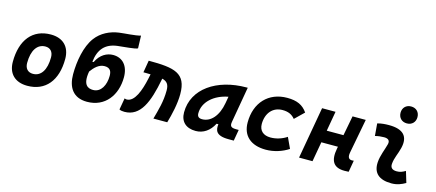

<svg xmlns="http://www.w3.org/2000/svg" viewBox="-54 -1298 4210 1852"><g transform="rotate(15 2051.0 -372.5)"><path d="M245.1 9.8C426.3 9.8 533.2 -118.2 533.2 -335C533.2 -456.1 461.4 -527.3 339.8 -527.3C158.7 -527.3 51.8 -397.5 51.8 -177.7C51.8 -60.1 123.5 9.8 245.1 9.8ZM268.6 -115.7C217.8 -115.7 188 -148.4 188 -203.6C188 -328.1 236.8 -401.9 318.8 -401.9C368.2 -401.9 397 -369.1 397 -314C397 -189.5 349.1 -115.7 268.6 -115.7Z M841.3 9.8C1022 9.8 1126 -131.8 1126 -311C1126 -424.8 1065.4 -492.2 971.2 -492.2C908.7 -492.2 843.8 -458 805.7 -377.4L793 -376.5C806.6 -504.4 869.1 -571.8 985.4 -586.9C1050.3 -595.2 1161.6 -601.1 1185.1 -615.7L1181.2 -741.7C1126 -726.1 1022.9 -722.2 969.2 -714.8C880.9 -702.6 795.9 -662.1 740.7 -587.9C671.9 -495.6 644.5 -344.2 644.5 -212.4C644.5 -87.4 698.7 9.8 841.3 9.8ZM869.1 -115.7C822.8 -115.7 761.2 -133.8 787.1 -277.8C820.3 -323.7 862.8 -366.7 919.4 -366.7C978 -366.7 989.7 -329.1 989.7 -288.1C989.7 -197.8 948.7 -115.7 869.1 -115.7Z M1503.4 0H1641.6C1667 -85.9 1692.9 -198.7 1692.9 -293.9C1692.9 -504.4 1573.7 -527.3 1315.4 -527.3L1294.9 -406.2C1305.7 -406.2 1316.4 -405.8 1326.2 -405.8C1340.8 -405.3 1354 -405.3 1366.7 -404.8L1356.9 -358.9C1330.6 -237.3 1286.1 -110.8 1205.6 -110.8C1194.3 -110.8 1194.3 -113.8 1185.1 -116.2L1164.6 0C1179.2 7.3 1195.8 9.8 1215.8 9.8C1375 9.8 1439.5 -148.9 1484.4 -383.8L1486.3 -394C1534.7 -381.8 1556.6 -355.5 1556.6 -295.4C1556.6 -183.1 1529.3 -94.2 1503.4 0Z M1926.8 10.3C2002.4 10.3 2065.4 -32.2 2105 -109.4H2123C2116.7 -54.2 2121.6 4.9 2253.9 4.9H2307.1L2326.7 -106.9H2303.2C2249.5 -106.9 2235.8 -120.6 2243.7 -166.5L2305.7 -522.5H2293.5C1997.1 -522.5 1773.4 -370.1 1773.4 -135.3C1773.4 -43 1829.1 10.3 1926.8 10.3ZM1958.5 -115.2C1924.3 -115.2 1908.7 -129.9 1908.7 -162.1C1908.7 -275.4 2010.3 -365.2 2148.4 -390.6L2137.2 -325.7C2113.8 -191.4 2043.9 -115.2 1958.5 -115.2Z M2641.1 -115.7C2568.8 -115.7 2526.9 -153.8 2526.4 -220.2C2526.9 -329.6 2589.8 -401.9 2686.5 -401.9C2742.7 -401.9 2780.3 -385.3 2812 -347.2L2902.3 -434.6C2857.9 -499.5 2797.4 -527.3 2700.2 -527.3C2513.7 -527.3 2391.1 -397.5 2391.1 -199.7C2391.1 -66.9 2477.1 9.8 2627 9.8C2709 9.8 2790.5 -17.1 2852.1 -58.1L2802.2 -165.5C2758.3 -135.7 2699.7 -115.7 2641.1 -115.7Z M2958 0H3092.3L3127.4 -198.2H3293L3289.1 -178.2C3264.6 -49.8 3305.2 9.8 3413.6 9.8C3430.2 9.8 3443.4 9.3 3455.6 8.3L3475.6 -107.4C3469.2 -106.4 3463.4 -106 3458 -106C3423.8 -106 3411.6 -128.4 3420.9 -176.8L3485.4 -517.6H3353.5L3315.9 -319.8H3148.9L3183.6 -517.6H3049.3Z M3987.3 -142.6C3953.6 -123 3933.1 -115.7 3900.9 -115.7C3857.9 -115.7 3836.4 -134.8 3838.9 -172.4C3843.3 -234.9 3871.6 -281.2 3886.7 -345.2C3916 -465.3 3858.9 -527.3 3715.8 -527.3C3677.2 -527.3 3638.7 -524.4 3600.6 -513.7L3610.8 -390.6C3640.6 -398.4 3670.4 -401.9 3700.2 -401.9C3743.7 -401.9 3761.7 -382.3 3752 -345.2C3737.8 -288.1 3707 -222.7 3702.6 -153.3C3695.8 -46.4 3756.8 9.8 3881.8 9.8C3939 9.8 3981 -8.3 4021 -31.2ZM3876 -587.4C3926.3 -587.4 3960.4 -621.6 3960.4 -671.9C3960.4 -722.2 3926.3 -756.3 3876 -756.3C3825.7 -756.3 3791.5 -722.2 3791.5 -671.9C3791.5 -621.6 3825.7 -587.4 3876 -587.4Z"/></g></svg>

Font: Cascadia Mono PL
Style: Bold Italic
Weight: 700
Italic angle: -10°
Monospace: yes
Designer: Aaron Bell
Foundry: Saja Typeworks
Version: Version 2404.023